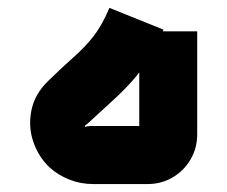

<svg xmlns="http://www.w3.org/2000/svg" viewBox="-20 -463 572 483"><path d="M214.3 0Q182.8 0 154.5 -11.2Q126.3 -22.3 104.9 -41.7Q77.4 -67.4 64 -105.7Q50.7 -144 59 -185.3Q67.3 -226.5 101.2 -259.4Q138.9 -295.9 166.3 -320.2Q193.8 -344.4 215.2 -371.8Q236.7 -399.2 255.3 -443.2L391.3 -388.4Q372.9 -345.3 353.4 -314.2Q334 -283.1 311.8 -258.4Q289.7 -233.7 262 -208.6Q234.3 -183.6 199.8 -151.5Q193.7 -147.8 193.5 -145.7Q193.4 -143.6 195.7 -143.7Q199.1 -146.1 209.2 -146.1H347.5Q343.1 -141.7 338.9 -137.5Q334.8 -133.3 330.3 -128.9V-384.2H476.1V-125.2Q476.1 -90.5 459.4 -62Q442.8 -33.4 414.3 -16.7Q385.9 0 351.2 0Z"/></svg>

Font: Mada
Style: Regular
Weight: 400
Designer: Khaled Hosny
Version: Version 1.5